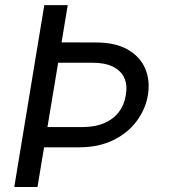

<svg xmlns="http://www.w3.org/2000/svg" viewBox="-20 -748 676 768"><path d="M157.2 -727.5H251L129.9 0H37.1ZM175.3 -578.6 362.8 -578.1Q441.4 -578.1 490.5 -550Q539.6 -522 560.1 -475.3Q580.6 -428.7 572.3 -372.6Q564 -314.9 528.6 -266.1Q493.2 -217.3 434.3 -188Q375.5 -158.7 295.4 -158.7H107.4L120.6 -239.7H308.6Q359.4 -239.7 396 -255.1Q432.6 -270.5 454.8 -299.3Q477.1 -328.1 483.4 -367.7Q490.2 -407.7 477.1 -436.5Q463.9 -465.3 431.9 -481.2Q399.9 -497.1 349.6 -497.1H162.1Z"/></svg>

Font: Inter Variable
Style: Italic
Weight: 400
Italic angle: -9.39999°
Designer: Rasmus Andersson
Foundry: rsms
Version: Version 4.001;git-9221beed3